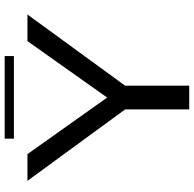

<svg xmlns="http://www.w3.org/2000/svg" viewBox="-24 -786 810 801"><g transform="rotate(-90 380.5 -385.0)"><path d="M325 0V-267.5L27 -675H138.5L374.5 -342.5L610 -675H721L424 -267.5V0ZM203 -731.5V-770H547.5V-731.5Z"/></g></svg>

Font: Anybody ExtraExpanded
Style: Regular
Weight: 400
Width: 8
Designer: Tyler Finck
Foundry: Etcetera Type Company
Version: Version 1.010; ttfautohint (v1.8.3) -l 8 -r 50 -G 200 -x 14 